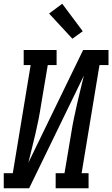

<svg xmlns="http://www.w3.org/2000/svg" viewBox="-44 -1001 597 1021"><path d="M-24 0V-80H24L119 -655H82V-735H257V-655H210L174 -441Q168 -402 160.5 -364Q153 -326 144 -288Q135 -250 125.5 -212Q116 -174 107 -136L398 -735H533V-655H485L390 -80H427V0H252V-80H299L335 -294Q341 -333 349 -371Q357 -409 365.5 -447Q374 -485 383.5 -523Q393 -561 402 -599L111 0ZM341 -795 217 -929 287 -981 396 -835Z"/></svg>

Font: Iosevka Slab Medium
Style: Italic
Weight: 500
Italic angle: -9°
Monospace: yes
Designer: Belleve Invis
Foundry: Belleve Invis
Version: Version 11.1.0; ttfautohint (v1.8.3)